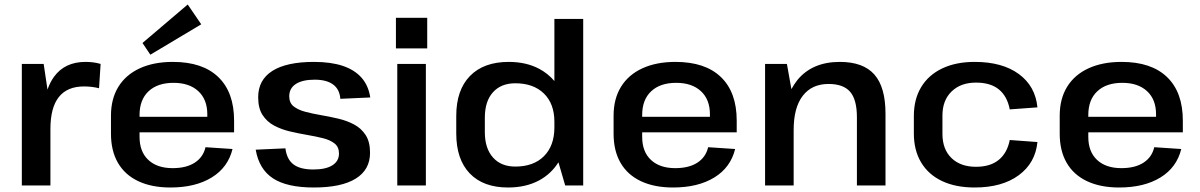

<svg xmlns="http://www.w3.org/2000/svg" viewBox="-20 -824 5333 853"><path d="M77 -540H174L191 -426Q202 -458 220 -483Q268 -549 360 -549Q376 -549 393 -547Q410 -545 427 -540L420 -432Q388 -440 353 -440Q279 -440 241.5 -393Q204 -346 204 -251V0H77Z M737 9Q654 9 594.5 -19Q535 -47 504 -100.5Q473 -154 473 -230V-310Q473 -385 506 -438.5Q539 -492 601 -520.5Q663 -549 748 -549Q880 -549 950 -481.5Q1020 -414 1020 -288V-236H600V-216Q600 -150 639 -113.5Q678 -77 747 -77Q808 -77 845.5 -101.5Q883 -126 893 -170L1013 -162Q993 -80 920.5 -35.5Q848 9 737 9ZM600 -305H901V-316Q901 -382 861 -419Q821 -456 751 -456Q680 -456 640 -418.5Q600 -381 600 -313ZM874 -716 648 -581 613 -633 814 -804Z M1374 9Q1255 9 1193 -31.5Q1131 -72 1116 -159L1248 -165Q1254 -116 1284 -93.5Q1314 -71 1372 -71Q1427 -71 1456.5 -89.5Q1486 -108 1486 -142Q1486 -171 1466.5 -186.5Q1447 -202 1415 -210Q1383 -218 1345 -224.5Q1307 -231 1268.5 -240Q1230 -249 1198 -266Q1166 -283 1146.5 -313Q1127 -343 1127 -392Q1127 -469 1190 -509Q1253 -549 1375 -549Q1450 -549 1502.5 -531.5Q1555 -514 1586 -479Q1617 -444 1625 -391L1492 -385Q1489 -427 1460 -448.5Q1431 -470 1378 -470Q1324 -470 1294.5 -451Q1265 -432 1265 -396Q1265 -367 1284.5 -351.5Q1304 -336 1336 -327.5Q1368 -319 1406 -312.5Q1444 -306 1482.5 -297Q1521 -288 1553 -271Q1585 -254 1604.5 -224Q1624 -194 1624 -145Q1624 -70 1560.5 -30.5Q1497 9 1374 9Z M1872 -540V0H1745V-540ZM1878 -745V-609H1739V-745Z M2237 9Q2127 9 2067 -53.5Q2007 -116 2007 -231V-309Q2007 -424 2068 -486.5Q2129 -549 2240 -549Q2318 -549 2376 -518Q2415 -497 2443 -464V-740H2571V0H2491L2461 -103Q2429 -52 2376 -23Q2317 9 2237 9ZM2269 -84Q2351 -84 2397 -130.5Q2443 -177 2443 -258V-283Q2443 -363 2396.5 -408.5Q2350 -454 2269 -454Q2206 -454 2170 -414Q2134 -374 2134 -301V-237Q2134 -165 2170 -124.5Q2206 -84 2269 -84Z M2970 9Q2887 9 2827.5 -19Q2768 -47 2737 -100.5Q2706 -154 2706 -230V-310Q2706 -385 2739 -438.5Q2772 -492 2834 -520.5Q2896 -549 2981 -549Q3113 -549 3183 -481.5Q3253 -414 3253 -288V-236H2833V-216Q2833 -150 2872 -113.5Q2911 -77 2980 -77Q3041 -77 3078.5 -101.5Q3116 -126 3126 -170L3246 -162Q3226 -80 3153.5 -35.5Q3081 9 2970 9ZM2833 -305H3134V-316Q3134 -382 3094 -419Q3054 -456 2984 -456Q2913 -456 2873 -418.5Q2833 -381 2833 -313Z M3787 -303Q3787 -381 3757 -416Q3727 -451 3661 -451Q3587 -451 3546.5 -398.5Q3506 -346 3506 -247V0H3379V-540H3476L3496 -428Q3508 -450 3523 -469Q3589 -549 3711 -549Q3815 -549 3864.5 -493Q3914 -437 3914 -319V0H3787Z M4310 9Q4226 9 4165.5 -19.5Q4105 -48 4072.5 -102Q4040 -156 4040 -231V-309Q4040 -383 4072.5 -437Q4105 -491 4166 -520Q4227 -549 4310 -549Q4433 -549 4506.5 -495Q4580 -441 4589 -347L4466 -338Q4455 -396 4418 -426.5Q4381 -457 4316 -457Q4248 -457 4207.5 -417.5Q4167 -378 4167 -311V-229Q4167 -161 4207 -122Q4247 -83 4316 -83Q4380 -83 4417.5 -114Q4455 -145 4466 -202L4589 -193Q4580 -100 4506 -45.5Q4432 9 4310 9Z M4952 9Q4869 9 4809.5 -19Q4750 -47 4719 -100.5Q4688 -154 4688 -230V-310Q4688 -385 4721 -438.5Q4754 -492 4816 -520.5Q4878 -549 4963 -549Q5095 -549 5165 -481.5Q5235 -414 5235 -288V-236H4815V-216Q4815 -150 4854 -113.5Q4893 -77 4962 -77Q5023 -77 5060.5 -101.5Q5098 -126 5108 -170L5228 -162Q5208 -80 5135.5 -35.5Q5063 9 4952 9ZM4815 -305H5116V-316Q5116 -382 5076 -419Q5036 -456 4966 -456Q4895 -456 4855 -418.5Q4815 -381 4815 -313Z"/></svg>

Font: Pathway Extreme 8pt Thin 12pt SemiBold
Style: Regular
Weight: 600
Version: Version 1.001;gftools[0.9.26]